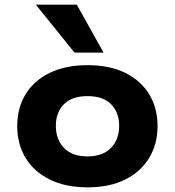

<svg xmlns="http://www.w3.org/2000/svg" viewBox="-20 -794 751 825"><path d="M356 11Q262 11 194 -22.5Q126 -56 90 -115.5Q54 -175 54 -252Q54 -330 90 -389Q126 -448 194 -481Q262 -514 356 -514Q451 -514 518 -481Q585 -448 621 -389Q657 -330 657 -252Q657 -175 621 -115.5Q585 -56 518 -22.5Q451 11 356 11ZM356 -122Q422 -122 457 -158.5Q492 -195 492 -253Q492 -311 457.5 -346Q423 -381 356 -381Q289 -381 254.5 -346Q220 -311 220 -253Q220 -195 255 -158.5Q290 -122 356 -122ZM300 -568 134 -774H310L425 -568Z"/></svg>

Font: Nunito Sans 7pt SemiExpanded ExtraBold
Style: Regular
Weight: 800
Width: 6
Designer: Vernon Adams
Foundry: Vernon Adams
Version: Version 3.101;gftools[0.9.27]